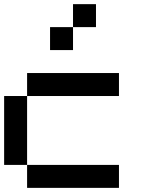

<svg xmlns="http://www.w3.org/2000/svg" viewBox="-20 -909 707 929"><path d="M111.1 -111.1H0V-444.4H111.1ZM555.6 -444.4H111.1V-555.6H555.6ZM555.6 0H111.1V-111.1H555.6ZM444.4 -777.8H333.3V-888.9H444.4ZM333.3 -666.7H222.2V-777.8H333.3Z"/></svg>

Font: Pixeloid Sans
Style: Regular
Weight: 400
Designer: GGBotNet
Foundry: GGBotNet
Version: 0.5